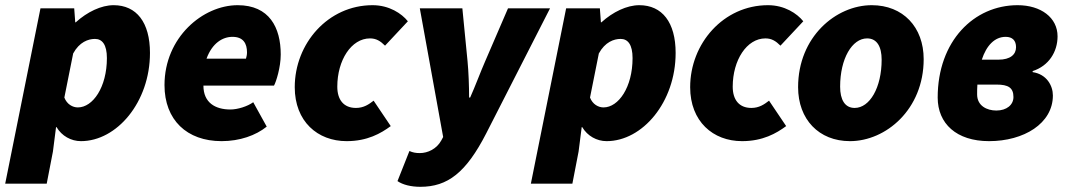

<svg xmlns="http://www.w3.org/2000/svg" viewBox="-48 -532 4116 740"><path d="M-28 176H132L156 52L168 -42H170C190 -8 226 12 264 12C402 12 530 -138 530 -328C530 -446 478 -512 390 -512C342 -512 288 -486 244 -446H242L238 -500H108ZM252 -118C232 -118 210 -130 200 -156L234 -326C258 -370 292 -382 318 -382C346 -382 364 -360 364 -308C364 -196 310 -118 252 -118Z M806 12C876 12 938 -10 980 -44L928 -138C906 -122 868 -110 840 -110C782 -110 736 -136 736 -202H1008C1016 -216 1034 -272 1034 -322C1034 -426 990 -512 868 -512C734 -512 586 -388 586 -204C586 -70 672 12 806 12ZM748 -306C770 -366 810 -390 848 -390C890 -390 904 -364 904 -330C904 -321 902 -313 900 -306Z M1288 12C1368 12 1420 -18 1458 -46L1392 -144C1374 -130 1354 -116 1324 -116C1276 -116 1252 -148 1252 -198C1252 -300 1306 -384 1378 -384C1402 -384 1418 -374 1436 -356L1524 -450C1500 -480 1452 -512 1388 -512C1216 -512 1088 -364 1088 -196C1088 -64 1176 12 1288 12Z M1572 188C1677 188 1748 134 1826 -18L2072 -500H1910L1822 -296C1804 -255 1783 -198 1764 -156H1760C1760 -199 1758 -256 1754 -296L1734 -500H1570L1660 -4L1653 9C1635 42 1601 58 1570 58C1555 58 1543 56 1530 50L1484 166C1504 180 1536 188 1572 188Z M1998 176H2158L2182 52L2194 -42H2196C2216 -8 2252 12 2290 12C2428 12 2556 -138 2556 -328C2556 -446 2504 -512 2416 -512C2368 -512 2314 -486 2270 -446H2268L2264 -500H2134ZM2278 -118C2258 -118 2236 -130 2226 -156L2260 -326C2284 -370 2318 -382 2344 -382C2372 -382 2390 -360 2390 -308C2390 -196 2336 -118 2278 -118Z M2812 12C2892 12 2944 -18 2982 -46L2916 -144C2898 -130 2878 -116 2848 -116C2800 -116 2776 -148 2776 -198C2776 -300 2830 -384 2902 -384C2926 -384 2942 -374 2960 -356L3048 -450C3024 -480 2976 -512 2912 -512C2740 -512 2612 -364 2612 -196C2612 -64 2700 12 2812 12Z M3228 12C3366 12 3512 -110 3512 -304C3512 -428 3432 -512 3312 -512C3174 -512 3028 -390 3028 -196C3028 -72 3108 12 3228 12ZM3246 -116C3208 -116 3190 -148 3190 -198C3190 -306 3236 -384 3294 -384C3332 -384 3350 -352 3350 -302C3350 -194 3304 -116 3246 -116Z M3764 12C3898 12 4010 -56 4010 -164C4010 -202 3986 -246 3932 -254V-258C3994 -278 4028 -332 4028 -392C4028 -464 3964 -512 3874 -512C3706 -512 3566 -374 3566 -156C3566 -56 3638 12 3764 12ZM3792 -106C3756 -106 3718 -124 3718 -168C3718 -181 3718 -194 3719 -206H3793C3838 -206 3858 -194 3858 -158C3858 -128 3832 -106 3792 -106ZM3828 -390C3854 -390 3868 -376 3868 -350C3868 -322 3846 -302 3800 -302H3736C3754 -357 3786 -390 3828 -390Z"/></svg>

Font: Source Sans Pro Black
Style: Italic
Weight: 900
Italic angle: -11°
Designer: Paul D. Hunt
Foundry: Adobe Systems Incorporated
Version: Version 3.006;hotconv 1.0.111;makeotfexe 2.5.65597